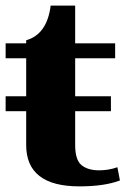

<svg xmlns="http://www.w3.org/2000/svg" viewBox="-22 -652 469 682"><path d="M404 -11Q349 10 260 10Q71 10 71 -137V-257H-2V-310H71V-445H-2V-498H71V-509Q145 -530 158 -632H245V-498H387V-445H245V-310H372V-257H245V-137Q245 -84 267.5 -65.5Q290 -47 330 -47Q364 -47 395 -58Z"/></svg>

Font: Trirong ExtraBold
Style: Regular
Weight: 800
Designer: Katatrad Team
Foundry: CadsonDemak
Version: Version 1.001